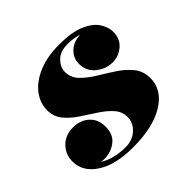

<svg xmlns="http://www.w3.org/2000/svg" viewBox="-128 -604 743 743"><g transform="rotate(-45 243.5 -232.0)"><path d="M442 -132Q442 -69 378.8 -29.5Q315.5 10 205.5 10Q109 10 54.5 -25.8Q0 -61.5 0 -117.5Q0 -155.5 26.2 -182.5Q52.5 -209.5 95 -209.5Q134.5 -209.5 160.5 -186Q186.5 -162.5 186.5 -121.5Q186.5 -80 159 -58.5Q131.5 -37 94 -37Q85.5 -37 77 -38.5Q121.5 -11 185 -11Q223 -11 248 -34.2Q273 -57.5 273 -88Q273 -118.5 252.5 -141Q232 -163.5 202 -182.8Q172 -202 142 -222Q112 -242 91.5 -267Q71 -292 71 -327Q71 -366.5 96.5 -400Q122 -433.5 169.8 -453.8Q217.5 -474 284 -474Q353 -474 393 -456.5Q433 -439 450 -412.8Q467 -386.5 467 -360.5Q467 -322.5 440.8 -300.5Q414.5 -278.5 382 -278.5Q345 -278.5 315 -302.8Q285 -327 285 -366.5Q285 -398 307.8 -420Q330.5 -442 368 -443.5Q341 -452.5 309 -452.5Q267 -452.5 245.8 -430.5Q224.5 -408.5 224.5 -383.5Q224.5 -352 246.5 -329Q268.5 -306 301 -286.2Q333.5 -266.5 365.8 -245.5Q398 -224.5 420 -197.5Q442 -170.5 442 -132Z"/></g></svg>

Font: Bodoni* 11pt Fatface
Style: Italic
Weight: 900
Italic angle: -13°
Version: Version 2.3